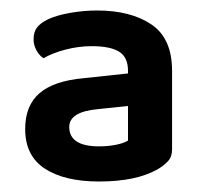

<svg xmlns="http://www.w3.org/2000/svg" viewBox="-20 -642 394 366"><path d="M169 -363Q186 -363 201 -366Q216 -369 224 -374V-440L167 -434Q112 -429 112 -400Q112 -363 169 -363ZM165 -622Q229 -622 268.5 -595.5Q308 -569 308 -507V-357Q308 -343 300 -334.5Q292 -326 280 -319Q239 -296 169 -296Q103 -296 65.5 -320.5Q28 -345 28 -396Q28 -441 55.5 -464.5Q83 -488 140 -493L224 -502V-507Q224 -533 207 -543.5Q190 -554 155 -554Q130 -554 105 -547.5Q80 -541 63 -531Q55 -536 49.5 -546Q44 -556 44 -567Q44 -581 50.5 -589.5Q57 -598 71 -605Q88 -613 114 -617.5Q140 -622 165 -622Z"/></svg>

Font: Baloo Paaji 2 SemiBold
Style: Regular
Weight: 600
Designer: Shuchita Grover, Noopur Datye and Ek Type
Foundry: Ek Type
Version: Version 1.640;hotconv 1.0.111;makeotfexe 2.5.65597; ttfautoh